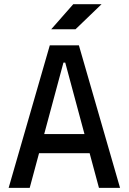

<svg xmlns="http://www.w3.org/2000/svg" viewBox="-20 -914 626 934"><path d="M22 0 222.2 -693.4H363.8L564 0H461.4L297.4 -609.4H288.6L124.5 0ZM114.7 -168.9V-261.7H466.3V-168.9ZM229 -771.5 336.4 -893.6H474.1L347.2 -771.5Z"/></svg>

Font: Cascadia Mono
Style: Regular
Weight: 400
Monospace: yes
Designer: Aaron Bell
Foundry: Saja Typeworks
Version: Version 2102.003